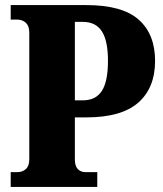

<svg xmlns="http://www.w3.org/2000/svg" viewBox="-20 -734 642 754"><path d="M22 0V-58H48Q68 -58 81.5 -70Q95 -82 95 -108V-606Q95 -632 81.5 -644.5Q68 -657 48 -657H22V-714H319Q460 -714 524.5 -657Q589 -600 589 -495Q589 -389 523 -331Q457 -273 319 -273H274V-108Q274 -82 285.5 -70Q297 -58 316 -58H362V0ZM274 -340H306Q356 -340 380 -377Q404 -414 404 -495Q404 -574 380 -611Q356 -648 306 -648H274Z"/></svg>

Font: Noto Serif Condensed Black
Style: Regular
Weight: 900
Width: 3
Designer: Monotype Design Team
Foundry: Monotype Imaging Inc.
Version: Version 2.015; ttfautohint (v1.8.4.7-5d5b)